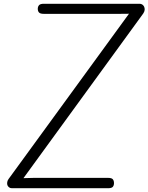

<svg xmlns="http://www.w3.org/2000/svg" viewBox="-20 -999 788 1019"><path d="M25.5 -49 664.5 -926 616 -925.5H212.5Q193.5 -925.5 187 -932.8Q180.5 -940 180.5 -952Q180.5 -963.5 187 -971.2Q193.5 -979 212.5 -979H720.5Q729 -979 735 -975Q741 -971 744.5 -964.5Q748.5 -956.5 747.8 -946.8Q747 -937 740 -927L104.5 -53.5L160.5 -55H553Q572.5 -55 578.8 -47.5Q585 -40 585 -27Q585 -15 578.8 -7.5Q572.5 0 553 0H43.5Q34 0 27.8 -5Q21.5 -10 19 -17Q17 -24.5 18.5 -33Q20 -41.5 25.5 -49Z"/></svg>

Font: Edu QLD Hand
Style: Regular
Weight: 400
Designer: Tina and Corey Anderson, Eben Sorkin
Foundry: Sorkin Type Co.
Version: Version 2.000